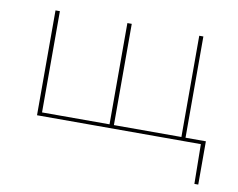

<svg xmlns="http://www.w3.org/2000/svg" viewBox="-66 -494 911 734"><g transform="rotate(10 389.5 -126.5)"><path d="M746 -14V154H731L729 0H93V-407H110V-14H372V-407H389V-14H651V-407H667V-14Z"/></g></svg>

Font: EauTest Thin
Style: Italic
Weight: 250
Italic angle: -12°
Designer: Christian Thalmann (Catharsis Fonts)
Version: Version 0.001;PS 000.001;hotconv 1.0.88;makeotf.lib2.5.64775